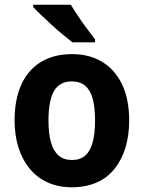

<svg xmlns="http://www.w3.org/2000/svg" viewBox="-20 -786 611 816"><path d="M529 -274Q529 -210 513 -158Q497 -106 466.5 -68Q436 -30 390 -10Q344 10 285 10Q229 10 184 -10Q139 -30 107.5 -67.5Q76 -105 59 -157.5Q42 -210 42 -275Q42 -362 70 -425Q98 -488 153 -522Q208 -556 287 -556Q359 -556 413.5 -523.5Q468 -491 498.5 -428Q529 -365 529 -274ZM186 -273Q186 -219 196.5 -181.5Q207 -144 229 -125Q251 -106 286 -106Q321 -106 342.5 -125Q364 -144 374 -181.5Q384 -219 384 -274Q384 -330 374 -366.5Q364 -403 342 -421.5Q320 -440 285 -440Q233 -440 209.5 -399Q186 -358 186 -273ZM281 -766Q294 -744 312.5 -716.5Q331 -689 350.5 -663Q370 -637 384 -619V-606H288Q271 -619 247.5 -638.5Q224 -658 200 -680Q176 -702 155 -722Q134 -742 121 -756V-766Z"/></svg>

Font: Noto Sans Thai SemiCondensed
Style: Bold
Weight: 700
Width: 4
Designer: Monotype Design Team
Foundry: Monotype Imaging Inc.
Version: Version 2.001